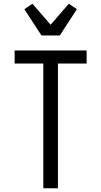

<svg xmlns="http://www.w3.org/2000/svg" viewBox="-20 -1004 540 1024"><path d="M211 0V-665H58V-735H442V-665H289V0ZM201 -815 110 -955 153 -984 250 -872 347 -984 390 -955 299 -815Z"/></svg>

Font: Iosevka SS18
Style: Regular
Weight: 400
Monospace: yes
Designer: Belleve Invis
Foundry: Belleve Invis
Version: Version 25.1.1; ttfautohint (v1.8.4)